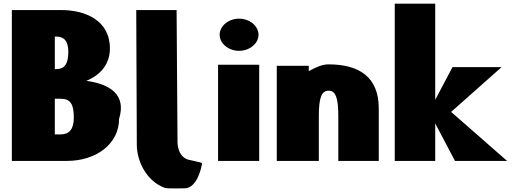

<svg xmlns="http://www.w3.org/2000/svg" viewBox="-20 -880 2833 1050"><path d="M44.8 -825V0H345.7C507.4 0 631.2 -94 631.2 -230C672.4 -363 581.1 -420 452.4 -438C539.9 -474 581.1 -539 581.1 -615C581.1 -772 441.1 -825 315.7 -825ZM279.8 -502V-680H287.7C331 -680 353.6 -655 353.6 -596C353.6 -527 330.4 -502 287.7 -502ZM279.8 -145V-340H310.9C363.6 -340 383.7 -313 383.7 -237C383.7 -172 357.9 -145 310.9 -145Z M725.1 -825 728.2 -90C727.6 -4.6 776.6 108.4 880.1 147C894.3 152.3 948.9 150 988.9 150C1061.2 149.7 1082.6 26 1082.6 26C1086.2 7 1094.5 13 1022.5 -4C950.8 -13.7 950.8 -99 950.8 -99L945.8 -825Z M1172.5 0H1397.5V-526H1172.5ZM1181.2 -690C1181.2 -642 1230 -602 1287.5 -602C1345 -602 1393.8 -642 1393.8 -690C1393.8 -738 1345 -778 1287.5 -778C1230 -778 1181.2 -738 1181.2 -690Z M1723.6 0V-244C1723.6 -345 1737.9 -384 1776.9 -384C1815.9 -384 1830.1 -345 1830.1 -244V0H2051.4V-287C2051.4 -459 1943.9 -528 1776.9 -528C1742.8 -528 1710.6 -514 1668.6 -491V-520H1493.6V0Z M2723.2 -513H2454.5L2360.1 -334V-860H2138.8V0H2360.1V-205L2468.2 0H2753.2L2447.1 -268Z"/></svg>

Font: Blink
Style: Wide
Weight: 400
Designer: Mew Too
Foundry: Cannot Into Space Fonts
Version: Version 001.000